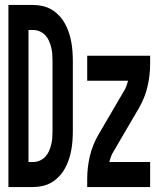

<svg xmlns="http://www.w3.org/2000/svg" viewBox="-20 -755 640 775"><path d="M14 0V-735H113Q133 -735 152.5 -730.5Q172 -726 188 -716.5Q204 -707 218 -692.5Q232 -678 241.5 -661Q251 -644 257.5 -625Q264 -606 267.5 -587Q271 -568 272.5 -548.5Q274 -529 274 -509V-226Q274 -206 272.5 -186.5Q271 -167 267.5 -148Q264 -129 257.5 -110Q251 -91 241.5 -74Q232 -57 218 -42.5Q204 -28 188 -18.5Q172 -9 152.5 -4.5Q133 0 113 0ZM95 -101H113Q127 -101 140 -106.5Q153 -112 162.5 -122Q172 -132 177.5 -144.5Q183 -157 186.5 -170.5Q190 -184 191 -198Q192 -212 192 -226V-509Q192 -523 191 -537Q190 -551 186.5 -564.5Q183 -578 177.5 -590.5Q172 -603 162.5 -613Q153 -623 140 -628.5Q127 -634 113 -634H95ZM332 0V-33Q332 -79 342.5 -124Q353 -169 376 -209L480 -387Q486 -396 490 -407Q494 -418 497 -429H332V-530H586V-497Q586 -451 575.5 -406Q565 -361 542 -321L438 -143Q432 -134 428 -123Q424 -112 421 -101H586V0Z"/></svg>

Font: Iosevka Curly Extended
Style: Bold
Weight: 700
Width: 7
Monospace: yes
Designer: Belleve Invis
Foundry: Belleve Invis
Version: Version 11.1.0; ttfautohint (v1.8.3)